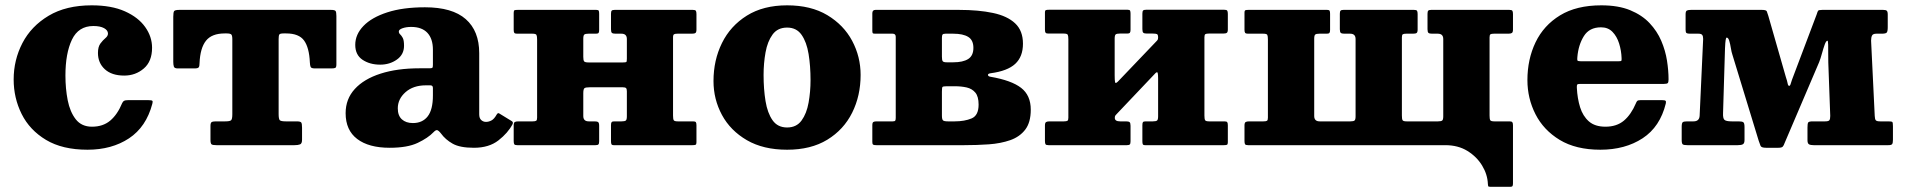

<svg xmlns="http://www.w3.org/2000/svg" viewBox="-20 -558 7328 738"><path d="M32.5 -252.5Q32.5 -327.5 66.2 -392.5Q100 -457.5 167 -497.5Q234 -537.5 332.5 -537.5Q408.5 -537.5 460 -514.5Q511.5 -491.5 538 -454.2Q564.5 -417 564.5 -374.5Q564.5 -322 532.8 -294.8Q501 -267.5 457.5 -267.5Q409.5 -267.5 383 -291.8Q356.5 -316 356.5 -354.5Q356.5 -378 366 -390.8Q375.5 -403.5 385.2 -411.5Q395 -419.5 395 -429Q395 -441.5 380 -449.8Q365 -458 339 -458Q281.5 -458 256.5 -405.5Q231.5 -353 231.5 -267.5Q231.5 -217.5 240.2 -172.8Q249 -128 271.2 -99.5Q293.5 -71 333.5 -71Q376 -71 403.8 -94.5Q431.5 -118 449.5 -161.5Q452.5 -168 456.8 -170.5Q461 -173 471.5 -173H551.5Q563 -173 565.5 -170.5Q568 -168 565.5 -159Q542 -70 475.8 -26.2Q409.5 17.5 316.5 17.5Q220 17.5 157 -20.2Q94 -58 63.2 -119.8Q32.5 -181.5 32.5 -252.5Z M789 -20.5V-74Q789 -86 793.8 -88.8Q798.5 -91.5 810 -91.5H846Q864 -91.5 868.5 -96Q873 -100.5 873 -119V-407Q873 -421.5 869 -425.5Q865 -429.5 851 -429.5H844Q794 -429.5 771.8 -401.5Q749.5 -373.5 747 -315.5Q747 -304 744 -299.5Q741 -295 728 -295H663Q650.5 -295 648.2 -302.2Q646 -309.5 646 -320.5V-493.5Q646 -511 649.5 -515.5Q653 -520 670 -520H1252Q1266.5 -520 1269.8 -515.8Q1273 -511.5 1273 -496.5V-310.5Q1273 -299.5 1269 -297.2Q1265 -295 1254 -295H1190.5Q1176.5 -295 1174 -300.8Q1171.5 -306.5 1171 -318.5Q1168.5 -375 1148.8 -402.2Q1129 -429.5 1080 -429.5H1070Q1056.5 -429.5 1053.8 -425.5Q1051 -421.5 1051 -408V-120Q1051 -101 1055.2 -96.2Q1059.5 -91.5 1078 -91.5H1120Q1135 -91.5 1138 -87Q1141 -82.5 1141 -67V-21Q1141 -6 1133.2 -3Q1125.5 0 1112 0H812Q797.5 0 793.2 -3.2Q789 -6.5 789 -20.5Z M1308.5 -123Q1308.5 -177.5 1343.8 -216Q1379 -254.5 1443 -275Q1507 -295.5 1593 -295.5H1631Q1639.5 -295.5 1641.8 -297.5Q1644 -299.5 1644 -308.5V-367Q1644 -409 1622.8 -431.8Q1601.5 -454.5 1560.5 -454.5Q1541.5 -454.5 1527.2 -449.5Q1513 -444.5 1513 -437Q1513 -430.5 1518 -426Q1523 -421.5 1528 -412.5Q1533 -403.5 1533 -382Q1533 -348.5 1505.5 -329Q1478 -309.5 1441.5 -309.5Q1401.5 -309.5 1373.5 -328.2Q1345.5 -347 1345.5 -385.5Q1345.5 -425.5 1377 -458.2Q1408.5 -491 1468.5 -510.5Q1528.5 -530 1613.5 -530Q1718.5 -530 1770.2 -484.5Q1822 -439 1822 -353.5V-118.5Q1822 -103.5 1829.8 -96.5Q1837.5 -89.5 1848 -89.5Q1858.5 -89.5 1869 -95Q1879.5 -100.5 1889 -117.5Q1894 -126.5 1900.5 -121L1947 -92.5Q1954 -88.5 1950 -80.5Q1932.5 -47 1896 -18.5Q1859.5 10 1802 10H1801.5Q1747.5 10 1719.8 -5.8Q1692 -21.5 1675 -45Q1665.5 -57 1660 -57.8Q1654.5 -58.5 1646.5 -50Q1625 -27.5 1585.5 -8.8Q1546 10 1478 10Q1397.5 10 1353 -23.8Q1308.5 -57.5 1308.5 -123ZM1509 -141.5Q1509 -113.5 1524.8 -99.2Q1540.5 -85 1567 -85Q1604 -85 1624 -110.8Q1644 -136.5 1644 -191V-220Q1644 -230 1634 -230H1617Q1568.5 -230 1538.8 -203.8Q1509 -177.5 1509 -141.5Z M2567 -114Q2567 -101 2569.5 -96.2Q2572 -91.5 2585 -91.5H2644Q2652.5 -91.5 2654.8 -88.2Q2657 -85 2657 -76.5V-11Q2657 -3 2653.5 -1.5Q2650 0 2641.5 0H2339.5Q2332 0 2330.2 -3.8Q2328.5 -7.5 2328.5 -15.5V-77Q2328.5 -85.5 2331 -88.5Q2333.5 -91.5 2341 -91.5H2369.5Q2381.5 -91.5 2385.5 -94.8Q2389.5 -98 2389.5 -111V-207Q2389.5 -216 2386.5 -219.2Q2383.5 -222.5 2374 -222.5H2246.5Q2231.5 -222.5 2226.8 -219.2Q2222 -216 2222 -199.5V-112Q2222 -91.5 2243 -91.5H2265.5Q2275.5 -91.5 2279.2 -88.5Q2283 -85.5 2283 -74.5V-15Q2283 -6 2280.2 -3Q2277.5 0 2269 0H1968.5Q1959.5 0 1957 -3.2Q1954.5 -6.5 1954.5 -16V-75.5Q1954.5 -86 1958.5 -88.8Q1962.5 -91.5 1972.5 -91.5H2027.5Q2037 -91.5 2040.8 -93.8Q2044.5 -96 2044.5 -105.5V-406Q2044.5 -419 2042 -423.8Q2039.5 -428.5 2026.5 -428.5H1967.5Q1959 -428.5 1956.8 -431.8Q1954.5 -435 1954.5 -443.5V-509Q1954.5 -517.5 1958 -518.8Q1961.5 -520 1970 -520H2272Q2280 -520 2281.5 -516.5Q2283 -513 2283 -504.5V-443Q2283 -434.5 2280.8 -431.5Q2278.5 -428.5 2270.5 -428.5H2242Q2230 -428.5 2226 -425.2Q2222 -422 2222 -409V-339.5Q2222 -326.5 2225.2 -322.2Q2228.5 -318 2242 -318H2374.5Q2385.5 -318 2387.5 -319.8Q2389.5 -321.5 2389.5 -333V-408Q2389.5 -428.5 2368.5 -428.5H2346Q2336 -428.5 2332.2 -431.5Q2328.5 -434.5 2328.5 -445.5V-505Q2328.5 -514 2331.2 -517Q2334 -520 2342.5 -520H2643Q2652 -520 2654.5 -516.8Q2657 -513.5 2657 -504V-444.5Q2657 -434 2653 -431.2Q2649 -428.5 2639 -428.5H2584Q2574.5 -428.5 2570.8 -426.2Q2567 -424 2567 -414.5Z M2722.5 -246.5Q2722.5 -326.5 2755 -392.5Q2787.5 -458.5 2850.8 -498Q2914 -537.5 3005.5 -537.5Q3097 -537.5 3160 -499.8Q3223 -462 3255.5 -401Q3288 -340 3288 -270Q3288 -190 3255.5 -124.8Q3223 -59.5 3160 -21Q3097 17.5 3005.5 17.5Q2914 17.5 2850.8 -19.2Q2787.5 -56 2755 -116.2Q2722.5 -176.5 2722.5 -246.5ZM2915 -270Q2915 -215.5 2922.5 -169.5Q2930 -123.5 2949.5 -95.8Q2969 -68 3005.5 -68Q3041.5 -68 3061 -94.8Q3080.5 -121.5 3088 -163.5Q3095.5 -205.5 3095.5 -250Q3095.5 -304.5 3088 -350.5Q3080.5 -396.5 3061 -424.2Q3041.5 -452 3005.5 -452Q2969 -452 2949.5 -425.2Q2930 -398.5 2922.5 -356.5Q2915 -314.5 2915 -270Z M3411 -428.5H3343.5Q3336 -428.5 3334.5 -430.8Q3333 -433 3333 -440.5V-507Q3333 -520 3345 -520H3666Q3741.5 -520 3796.8 -508.2Q3852 -496.5 3882 -468.2Q3912 -440 3912 -390Q3912 -340 3882.2 -312.5Q3852.5 -285 3788 -276.5Q3777 -275 3777.5 -269.8Q3778 -264.5 3787 -263Q3868 -249 3905 -220.2Q3942 -191.5 3942 -136.5Q3942 -87.5 3920.8 -59.8Q3899.5 -32 3863 -19.2Q3826.5 -6.5 3780.8 -3.2Q3735 0 3686 0H3348.5Q3339.5 0 3336.2 -2Q3333 -4 3333 -12V-76.5Q3333 -86.5 3336.8 -89Q3340.5 -91.5 3349.5 -91.5H3411.5Q3419.5 -91.5 3421.2 -94.5Q3423 -97.5 3423 -105.5V-416.5Q3423 -428.5 3411 -428.5ZM3600.5 -412.5V-340.5Q3600.5 -327 3603.5 -322.8Q3606.5 -318.5 3619.5 -318.5H3644Q3681.5 -318.5 3701.5 -331.2Q3721.5 -344 3721.5 -374Q3721.5 -404 3701.5 -416.2Q3681.5 -428.5 3644 -428.5H3614.5Q3605.5 -428.5 3603 -425.2Q3600.5 -422 3600.5 -412.5ZM3600.5 -205.5V-114Q3600.5 -99.5 3604.5 -95.5Q3608.5 -91.5 3623.5 -91.5H3650Q3687.5 -91.5 3714.5 -102.8Q3741.5 -114 3741.5 -156Q3741.5 -187 3729 -202Q3716.5 -217 3695.8 -221.8Q3675 -226.5 3650 -226.5H3619.5Q3604.5 -226.5 3602.5 -223.5Q3600.5 -220.5 3600.5 -205.5Z M4609.5 -114Q4609.5 -101 4612 -96.2Q4614.5 -91.5 4627.5 -91.5H4686.5Q4695 -91.5 4697.2 -88.2Q4699.5 -85 4699.5 -76.5V-11Q4699.5 -3 4696 -1.5Q4692.5 0 4684 0H4382Q4374 0 4372.5 -3.8Q4371 -7.5 4371 -15.5V-77Q4371 -85.5 4373.2 -88.5Q4375.5 -91.5 4383.5 -91.5H4411.5Q4423.5 -91.5 4427.5 -94.8Q4431.5 -98 4431.5 -111V-256.5Q4431.5 -271 4430 -277.2Q4428.5 -283.5 4421.5 -277L4273 -120.5Q4270 -117.5 4267.5 -114.5Q4265 -111.5 4265 -105Q4265 -91.5 4285.5 -91.5H4308Q4318 -91.5 4321.8 -88.5Q4325.5 -85.5 4325.5 -74.5V-15Q4325.5 -6 4322.8 -3Q4320 0 4311.5 0H4010.5Q4001.5 0 3999 -3.2Q3996.5 -6.5 3996.5 -16V-75.5Q3996.5 -86 4000.8 -88.8Q4005 -91.5 4014.5 -91.5H4069.5Q4079.5 -91.5 4083 -93.8Q4086.5 -96 4086.5 -105.5V-406.5Q4086.5 -419.5 4084.2 -424.2Q4082 -429 4068.5 -429H4009.5Q4001.5 -429 3999 -432.2Q3996.5 -435.5 3996.5 -444V-509.5Q3996.5 -518 4000.2 -519.2Q4004 -520.5 4012 -520.5H4314.5Q4322 -520.5 4323.8 -517Q4325.5 -513.5 4325.5 -505V-443.5Q4325.5 -435.5 4323 -432.2Q4320.5 -429 4313 -429H4284.5Q4272.5 -429 4268.5 -425.8Q4264.5 -422.5 4264.5 -409.5V-269Q4264.5 -249.5 4266 -242.2Q4267.5 -235 4277 -244.5L4427 -401.5Q4430 -404.5 4430.8 -408Q4431.5 -411.5 4431.5 -413.5Q4431.5 -425 4427 -427Q4422.5 -429 4410.5 -429H4388.5Q4378.5 -429 4374.8 -432Q4371 -435 4371 -446V-505.5Q4371 -514.5 4373.8 -517.5Q4376.5 -520.5 4385 -520.5H4685.5Q4694.5 -520.5 4697 -517.2Q4699.5 -514 4699.5 -504.5V-445Q4699.5 -434.5 4695.5 -431.8Q4691.5 -429 4681.5 -429H4626.5Q4617 -429 4613.2 -426.8Q4609.5 -424.5 4609.5 -415Z M5190.5 -408Q5190.5 -428.5 5169.5 -428.5H5147.5Q5137.5 -428.5 5133.8 -431.5Q5130 -434.5 5130 -445.5V-505Q5130 -514 5132.8 -517Q5135.5 -520 5144 -520H5415Q5424 -520 5426.5 -516.8Q5429 -513.5 5429 -504V-444.5Q5429 -434 5425 -431.2Q5421 -428.5 5411 -428.5H5385.5Q5375.5 -428.5 5372 -426.2Q5368.5 -424 5368.5 -414.5V-114Q5368.5 -101 5371 -96.2Q5373.5 -91.5 5386.5 -91.5H5507.5Q5519.5 -91.5 5523.5 -94.8Q5527.5 -98 5527.5 -111V-408Q5527.5 -428.5 5506.5 -428.5H5484.5Q5474.5 -428.5 5470.8 -431.5Q5467 -434.5 5467 -445.5V-505Q5467 -514 5469.8 -517Q5472.5 -520 5481 -520H5781.5Q5790.5 -520 5793 -516.8Q5795.5 -513.5 5795.5 -504V-444.5Q5795.5 -434 5791.2 -431.2Q5787 -428.5 5777.5 -428.5H5722.5Q5712.5 -428.5 5709 -426.2Q5705.5 -424 5705.5 -414.5V-114Q5705.5 -101 5708 -96.2Q5710.5 -91.5 5723.5 -91.5H5782.5Q5790.5 -91.5 5793 -88.2Q5795.5 -85 5795.5 -76.5V146.5Q5795.5 153 5794 156.5Q5792.5 160 5786 160H5708.5Q5701.5 160 5700.5 157.8Q5699.5 155.5 5699 148.5Q5697.5 112.5 5677 78.5Q5656.5 44.5 5620.5 22.2Q5584.5 0 5535.5 0H4777.5Q4768.5 0 4766 -3.2Q4763.5 -6.5 4763.5 -16V-75.5Q4763.5 -86 4767.8 -88.8Q4772 -91.5 4781.5 -91.5H4836.5Q4846.5 -91.5 4850 -93.8Q4853.5 -96 4853.5 -105.5V-406Q4853.5 -419 4851.2 -423.8Q4849 -428.5 4835.5 -428.5H4776.5Q4768.5 -428.5 4766 -431.8Q4763.5 -435 4763.5 -443.5V-509Q4763.5 -517.5 4767.2 -518.8Q4771 -520 4779 -520H5081.5Q5089 -520 5090.8 -516.5Q5092.5 -513 5092.5 -504.5V-443Q5092.5 -434.5 5090 -431.5Q5087.5 -428.5 5080 -428.5H5051.5Q5039.5 -428.5 5035.5 -425.2Q5031.5 -422 5031.5 -409V-112Q5031.5 -91.5 5052.5 -91.5H5170.5Q5182.5 -91.5 5186.5 -94.8Q5190.5 -98 5190.5 -111Z M5851 -250Q5851 -330 5882.2 -395.2Q5913.5 -460.5 5976.5 -499Q6039.5 -537.5 6135 -537.5Q6200.5 -537.5 6246 -518.8Q6291.5 -500 6320.5 -469.2Q6349.5 -438.5 6365.5 -401Q6381.5 -363.5 6387.5 -325Q6393.5 -286.5 6393.5 -253Q6393.5 -242 6390.5 -238.8Q6387.5 -235.5 6376 -235.5H6053.5Q6044 -235.5 6042.2 -232.5Q6040.5 -229.5 6041 -220.5Q6043 -179.5 6053.5 -145.8Q6064 -112 6087.2 -91.5Q6110.5 -71 6151 -71Q6194 -71 6221.8 -94.2Q6249.5 -117.5 6268 -161Q6270 -166.5 6273 -169.8Q6276 -173 6284.5 -173H6370Q6379.5 -173 6382 -170.5Q6384.5 -168 6383 -160.5Q6361 -70.5 6293.8 -26.5Q6226.5 17.5 6131.5 17.5Q6037.5 17.5 5975.2 -20.2Q5913 -58 5882 -119Q5851 -180 5851 -250ZM6056.5 -322.5H6199.5Q6210 -322.5 6211.8 -324Q6213.5 -325.5 6213 -334.5Q6212 -363.5 6203.5 -390.8Q6195 -418 6178 -435.5Q6161 -453 6134 -453Q6089 -453 6068 -419.2Q6047 -385.5 6043 -339Q6042 -329 6043.2 -325.8Q6044.5 -322.5 6056.5 -322.5Z M6508.5 -428.5H6476Q6466 -428.5 6462.5 -431Q6459 -433.5 6459 -443.5V-503Q6459 -515 6464 -517.5Q6469 -520 6480 -520H6752.5Q6769 -520 6771.2 -514.2Q6773.5 -508.5 6777 -497L6844.5 -261.5Q6849.5 -247 6851.2 -237.5Q6853 -228 6857 -228Q6860.5 -228 6862.2 -233.5Q6864 -239 6868 -251.5L6963 -503Q6966 -513 6968.2 -516.5Q6970.5 -520 6984.5 -520H7218Q7228.5 -520 7232.2 -516.8Q7236 -513.5 7236 -502V-453.5Q7236 -437.5 7232.2 -433Q7228.5 -428.5 7213 -428.5H7192.5Q7179 -428.5 7175.5 -421.2Q7172 -414 7172 -401.5L7186 -112.5Q7186.5 -100 7190 -95.8Q7193.5 -91.5 7207 -91.5H7237Q7251 -91.5 7253.5 -89.2Q7256 -87 7256 -72.5V-21Q7256 -8.5 7253 -4.2Q7250 0 7238 0H6951.5Q6939.5 0 6933.5 -3.2Q6927.5 -6.5 6927.5 -19V-67.5Q6927.5 -82 6930 -86.8Q6932.5 -91.5 6947.5 -91.5H6995.5Q7008.5 -91.5 7011.8 -96Q7015 -100.5 7015 -112.5L7007.5 -318Q7007 -331 7007.2 -350.8Q7007.5 -370.5 7007 -386Q7006.5 -401.5 7004.5 -401.5Q6999 -401.5 6993.8 -386.8Q6988.5 -372 6983.2 -352.8Q6978 -333.5 6972.5 -319.5L6839.5 -8Q6836.5 1 6832.5 5.5Q6828.5 10 6815.5 10H6768.5Q6750.5 10 6747.2 2.8Q6744 -4.5 6740 -17L6639 -347.5Q6635.5 -357.5 6633 -373.2Q6630.5 -389 6626.8 -401.2Q6623 -413.5 6617 -413.5Q6614.5 -413.5 6613 -404.5Q6611.5 -395.5 6610.5 -372.5L6603 -124Q6602 -103.5 6608.2 -97.5Q6614.5 -91.5 6636 -91.5H6662.5Q6676.5 -91.5 6681 -88Q6685.5 -84.5 6685.5 -69.5V-20Q6685.5 -7 6679.2 -3.5Q6673 0 6659.5 0H6466Q6452 0 6448 -3.2Q6444 -6.5 6444 -20V-70.5Q6444 -84.5 6447.8 -88Q6451.5 -91.5 6465 -91.5H6489.5Q6512 -91.5 6513 -113.5L6526.5 -408.5Q6526.5 -418.5 6523 -423.5Q6519.5 -428.5 6508.5 -428.5Z"/></svg>

Font: Besley* Heavy
Style: Regular
Weight: 800
Designer: Owen Earl
Foundry: indestructible type*
Version: Version 3.000; ttfautohint (v1.8.3)